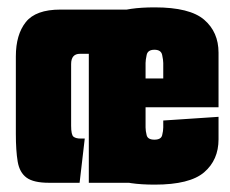

<svg xmlns="http://www.w3.org/2000/svg" viewBox="-20 -496 624 521"><path d="M113 0Q71 0 52 -14Q33 -28 28 -57.5Q23 -87 23 -133V-343Q23 -402 50 -436Q77 -470 144 -470H371V0H221V-350H197Q173 -350 173 -322V-155Q173 -130 179.5 -125Q186 -120 199 -120H210L196 0ZM400 5Q327 5 289.5 -11Q252 -27 238.5 -55.5Q225 -84 225 -120V-351Q225 -388 238.5 -416Q252 -444 289.5 -460Q327 -476 400 -476Q495 -476 534 -442.5Q573 -409 573 -353V-205H375V-150Q375 -141 378 -129Q381 -117 399 -117Q417 -117 420 -129Q423 -141 423 -150V-169L573 -179V-118Q573 -62 534 -28.5Q495 5 400 5ZM375 -325V-283H423V-325Q423 -333 420 -347Q417 -361 399 -361Q381 -361 378 -347Q375 -333 375 -325Z"/></svg>

Font: Smooch Sans Black
Style: Regular
Weight: 900
Designer: Robert E. Leuschke
Foundry: Robert E. Leuschke
Version: Version 1.010; ttfautohint (v1.8.3)